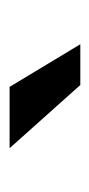

<svg xmlns="http://www.w3.org/2000/svg" viewBox="89 -880 191 410"><g transform="rotate(-90 185.0 -674.5)"><path d="M209 -599H296L205 -750H74Z"/></g></svg>

Font: Ronzino Medium
Style: Regular
Weight: 500
Designer: Nunzio Mazzaferro
Foundry: Collletttivo
Version: Version 1.000;Glyphs 3.3 (3337)